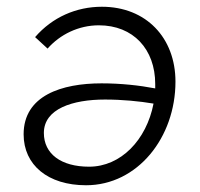

<svg xmlns="http://www.w3.org/2000/svg" viewBox="-20 -546 592 569"><path d="M282 -526C206 -526 135 -495 84 -436L121 -402C158 -444 213 -471 273 -471C375 -471 440 -400 440 -297V-284C393 -293 338 -299 281 -299C163 -299 50 -263 50 -148C50 -57 122 3 235 3C388 3 500 -139 500 -304C500 -434 413 -526 282 -526ZM110 -152C110 -224 196 -251 291 -251C343 -251 393 -246 435 -239C414 -131 338 -52 244 -52C161 -52 110 -90 110 -152Z"/></svg>

Font: Fixel Text 20240404 Light
Style: Italic
Weight: 300
Width: 4
Italic angle: -10°
Designer: AlfaBravo + MacPaw
Foundry: Kyrylo Tkachov, Marchela Mozhyna, Serhii Makarenko, Maria Weinstein, Zakhar Kryvoshyya
Version: Version 1.211;Glyphs 3.2 (3225)